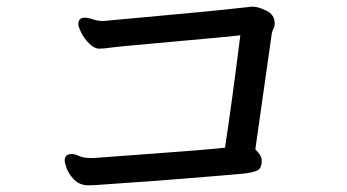

<svg xmlns="http://www.w3.org/2000/svg" viewBox="-20 -623 1040 576"><path d="M746 -175Q765 -156 765 -143V-139Q765 -117 750.5 -111Q736 -105 713 -102.5Q690 -100 646 -96.5Q602 -93 548 -88.5Q494 -84 439.5 -80Q385 -76 340 -73Q295 -70 270 -68L246 -67Q219 -67 202.5 -84Q186 -101 180 -118Q174 -135 174 -141Q174 -161 196 -161Q204 -161 217.5 -155Q231 -149 252 -149H262Q339 -155 470.5 -164.5Q602 -174 655 -180Q674 -303 701 -517Q668 -513 499 -498Q330 -483 311 -480Q292 -477 277.5 -477Q263 -477 247.5 -492.5Q232 -508 223.5 -525.5Q215 -543 215 -550Q215 -570 234 -570Q244 -570 258.5 -565Q273 -560 291 -560L301 -561Q341 -565 479.5 -577.5Q618 -590 676 -596.5Q734 -603 735 -603H739Q754 -603 779 -591Q804 -579 804 -553Q804 -543 800.5 -537Q797 -531 795 -520Z"/></svg>

Font: LXGW ZhenKai
Style: Regular
Weight: 400
Designer: LXGW / Fontworks Inc.
Foundry: LXGW / Fontworks Inc.
Version: Version 0.800;June 8, 2025